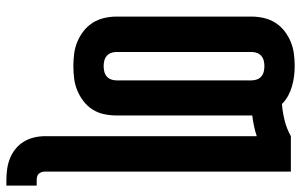

<svg xmlns="http://www.w3.org/2000/svg" viewBox="-191 -531 944 602"><g transform="rotate(90 281.0 -230.0)"><path d="M544 222Q527 222 509.5 219.5Q492 217 476 210.5Q460 204 446.5 193Q433 182 424 167Q415 152 411 135Q407 118 407 101V-563Q392 -558 375.5 -554.5Q359 -551 342 -549V-123Q342 -104 338 -84.5Q334 -65 323.5 -48.5Q313 -32 297.5 -20Q282 -8 264 -0.5Q246 7 226.5 9.5Q207 12 187 12Q168 12 148.5 9.5Q129 7 111 -0.5Q93 -8 77.5 -20Q62 -32 51.5 -48.5Q41 -65 36.5 -84.5Q32 -104 32 -123V-547Q32 -566 36.5 -585.5Q41 -605 51.5 -621.5Q62 -638 77.5 -650Q93 -662 111 -669.5Q129 -677 148.5 -679.5Q168 -682 187 -682Q203 -682 219 -680Q235 -678 250.5 -673.5Q266 -669 280 -661.5Q294 -654 306 -642Q332 -644 358 -650.5Q384 -657 407 -670H518V101Q518 106 519.5 111Q521 116 524.5 120Q528 124 533.5 125.5Q539 127 544 127H562V222ZM187 -83Q196 -83 204.5 -85Q213 -87 219.5 -92.5Q226 -98 229 -106Q232 -114 232 -123V-547Q232 -556 229 -564Q226 -572 219.5 -577.5Q213 -583 204.5 -585Q196 -587 187 -587Q179 -587 170.5 -585Q162 -583 155.5 -577.5Q149 -572 146 -564Q143 -556 143 -547V-123Q143 -114 146 -106Q149 -98 155.5 -92.5Q162 -87 170.5 -85Q179 -83 187 -83Z"/></g></svg>

Font: Lode Term
Style: Bold
Weight: 700
Monospace: yes
Designer: Belleve Invis
Foundry: Belleve Invis
Version: Version 29.2.0